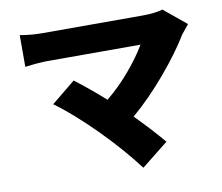

<svg xmlns="http://www.w3.org/2000/svg" viewBox="-85 -831 1171 1012"><g transform="rotate(-10 500.0 -325.0)"><path d="M845.7 -726.6 965.8 -627.9Q930.7 -585.9 926.8 -580.1Q871.1 -488.3 780.8 -381.8Q690.4 -275.4 598.6 -197.3Q673.8 -122.1 746.1 -37.1L602.5 77.1Q522.5 -29.3 407.2 -146.5Q282.2 -271.5 192.4 -335L320.3 -439.5Q397.5 -380.9 478.5 -308.6Q546.9 -364.3 605.5 -433.6Q664.1 -502.9 700.2 -564.5H205.1Q157.2 -564.5 82 -554.7V-724.6Q139.6 -713.9 205.1 -713.9H736.3Q804.7 -713.9 845.7 -726.6Z"/></g></svg>

Font: GenEi Gothic M Heavy
Style: Regular
Weight: 800
Designer: o_tamon (Modified); [Source Han Sans]
Ryoko NISHIZUKA  (kana & ideographs); Paul D. Hunt (Latin, Greek & Cyrillic); Wenl
Version: Version 1.1a;Original Version 1.004